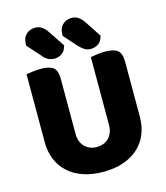

<svg xmlns="http://www.w3.org/2000/svg" viewBox="-125 -939 913 1053"><g transform="rotate(-15 332.0 -412.5)"><path d="M62 -222V-608Q74 -610 97 -613.5Q120 -617 143 -617Q193 -617 215 -600Q237 -583 237 -534V-225Q237 -177 263.5 -150Q290 -123 332 -123Q374 -123 400.5 -150Q427 -177 427 -225V-608Q439 -610 462 -613.5Q485 -617 508 -617Q558 -617 580 -600Q602 -583 602 -534V-222Q602 -168 583.5 -123.5Q565 -79 530 -47.5Q495 -16 445 1Q395 18 332 18Q269 18 219 1Q169 -16 134 -47.5Q99 -79 80.5 -123.5Q62 -168 62 -222ZM101 -760V-767Q101 -804 122 -823.5Q143 -843 172 -843Q195 -843 212 -831Q229 -819 243 -797L302 -708Q294 -676 274.5 -663.5Q255 -651 232 -651Q212 -651 195 -661Q178 -671 167 -686ZM308 -760V-767Q308 -804 329 -823.5Q350 -843 379 -843Q402 -843 419 -831Q436 -819 450 -797L509 -708Q501 -676 481.5 -663.5Q462 -651 439 -651Q418 -651 402.5 -661.5Q387 -672 374 -686Z"/></g></svg>

Font: Baloo 2 Latin ExtraBold
Style: Regular
Weight: 400
Designer: Sarang Kulkarni and Ek Type
Foundry: Ek Type
Version: Version 1.001